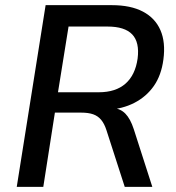

<svg xmlns="http://www.w3.org/2000/svg" viewBox="-20 -725 683 745"><path d="M45 0 157 -705H414Q487 -705 534.5 -680Q582 -655 602.5 -608Q623 -561 614 -494Q606 -433 577 -391.5Q548 -350 501.5 -326Q455 -302 396 -299L400 -307L417 -306Q447 -304 466.5 -284Q486 -264 499 -224L571 0H464L393 -220Q385 -245 372.5 -260Q360 -275 341.5 -281.5Q323 -288 295 -288H193L148 0ZM205 -367H363Q429 -367 467 -400.5Q505 -434 514 -498Q522 -561 493 -591.5Q464 -622 397 -622H246Z"/></svg>

Font: Nunito Sans 10pt SemiCondensed SemiBold
Style: Italic
Weight: 600
Width: 4
Italic angle: -9°
Designer: Vernon Adams
Foundry: Vernon Adams
Version: Version 3.101;gftools[0.9.27]